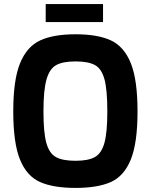

<svg xmlns="http://www.w3.org/2000/svg" viewBox="-20 -915 739 941"><path d="M45 -369Q45 -524 78.5 -605.5Q112 -687 177 -717Q242 -747 350 -747Q459 -747 523.5 -717Q588 -687 621 -605.5Q654 -524 654 -369Q654 -214 621 -133Q588 -52 523.5 -23Q459 6 350 6Q241 6 176 -23Q111 -52 78 -133Q45 -214 45 -369ZM506 -369Q506 -475 492 -526.5Q478 -578 445.5 -596Q413 -614 350 -614Q288 -614 255.5 -596Q223 -578 208 -526Q193 -474 193 -369Q193 -266 207 -215Q221 -164 253.5 -145.5Q286 -127 350 -127Q413 -127 445.5 -145.5Q478 -164 492 -215.5Q506 -267 506 -369ZM204 -895H485V-807H204Z"/></svg>

Font: Exo
Style: Bold
Weight: 700
Designer: Natanael Gama
Foundry: Natanael Gama
Version: Version 1.500; ttfautohint (v1.6)